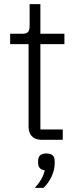

<svg xmlns="http://www.w3.org/2000/svg" viewBox="-20 -675 375 927"><path d="M181 0C140 0 118 -24 118 -63V-462H29V-512H87C115 -512 123 -522 123 -551V-655H175V-512H291V-462H175V-50H283V0ZM204 66C231 66 244 78 244 103V114C244 157 221 203 190 232H148C174 204 190 176 196 147C173 144 164 131 164 112V103C164 78 177 66 204 66Z"/></svg>

Font: Plexus Sans Light
Style: Regular
Weight: 300
Version: Version 2.001;PS 002.001;hotconv 1.0.70;makeotf.lib2.5.58329